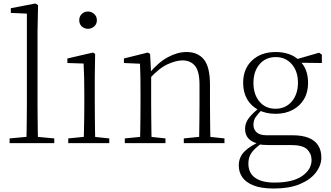

<svg xmlns="http://www.w3.org/2000/svg" viewBox="-20 -820 1896 1100"><path d="M35 0V-27L154 -38H173L291 -27V0ZM131 0Q132 -30 132.5 -69Q133 -108 133.5 -149.5Q134 -191 134 -226V-742L42 -746V-773L183 -800L198 -791L195 -637V-226Q195 -191 195.5 -149.5Q196 -108 196.5 -69Q197 -30 198 0Z M371 0V-27L482 -38H501L606 -27V0ZM459 0Q460 -24 461 -64.5Q462 -105 462.5 -149Q463 -193 463 -226V-281Q463 -332 462 -375Q461 -418 459 -456L366 -459V-485L513 -519L525 -511L523 -377V-226Q523 -193 523.5 -149Q524 -105 524.5 -64.5Q525 -24 526 0ZM484 -655Q463 -655 448.5 -668.5Q434 -682 434 -704Q434 -726 448.5 -740Q463 -754 484 -754Q504 -754 519.5 -740Q535 -726 535 -704Q535 -682 519.5 -668.5Q504 -655 484 -655Z M695 0V-27L805 -38H825L928 -27V0ZM782 0Q783 -24 783.5 -64.5Q784 -105 784.5 -149Q785 -193 785 -226V-281Q785 -333 784.5 -375.5Q784 -418 782 -455L690 -459V-485L827 -519L840 -511L846 -393V-392V-226Q846 -193 846.5 -149Q847 -105 847.5 -64.5Q848 -24 849 0ZM1033 0V-27L1142 -38H1163L1266 -27V0ZM1120 0Q1121 -24 1121.5 -64Q1122 -104 1122.5 -148Q1123 -192 1123 -226V-334Q1123 -412 1097 -443Q1071 -474 1025 -474Q990 -474 941.5 -452.5Q893 -431 835 -368L825 -398H833Q887 -463 942 -492.5Q997 -522 1049 -522Q1113 -522 1148 -479.5Q1183 -437 1183 -335V-226Q1183 -192 1183.5 -148Q1184 -104 1184.5 -64Q1185 -24 1186 0Z M1548 260Q1478 260 1434 243Q1390 226 1369 196.5Q1348 167 1348 128Q1348 80 1381.5 47Q1415 14 1479 -13L1485 -3Q1442 27 1422.5 53Q1403 79 1403 117Q1403 171 1441.5 198.5Q1480 226 1552 226Q1657 226 1711 188.5Q1765 151 1765 97Q1765 61 1740 36Q1715 11 1648 11H1522Q1505 11 1489 10Q1473 9 1459 5V3Q1384 -15 1384 -82Q1384 -113 1403 -140Q1422 -167 1464 -201V-210L1488 -198Q1459 -170 1445.5 -150.5Q1432 -131 1432 -105Q1432 -79 1450 -62Q1468 -45 1509 -45H1656Q1711 -45 1747.5 -30.5Q1784 -16 1802.5 12.5Q1821 41 1821 83Q1821 127 1790 168Q1759 209 1698.5 234.5Q1638 260 1548 260ZM1559 -168Q1503 -168 1461 -190Q1419 -212 1396 -251.5Q1373 -291 1373 -345Q1373 -426 1424.5 -474Q1476 -522 1559 -522Q1601 -522 1635.5 -510Q1670 -498 1693 -475L1695 -473Q1745 -428 1745 -345Q1745 -291 1721.5 -251.5Q1698 -212 1656 -190Q1614 -168 1559 -168ZM1558 -197Q1616 -197 1651.5 -238.5Q1687 -280 1687 -346Q1687 -412 1651.5 -452.5Q1616 -493 1560 -493Q1502 -493 1467 -452Q1432 -411 1432 -345Q1432 -279 1466.5 -238Q1501 -197 1558 -197ZM1664 -461V-478H1670L1808 -518L1824 -507V-459Z"/></svg>

Font: Noto Serif KR
Style: Regular
Weight: 200
Designer: Ryoko NISHIZUKA 西塚涼子 (kana & ideographs); Frank Grießhammer (Latin, Greek & Cyrillic); Wenlong ZHANG 张文龙 (bopomofo); San
Foundry: Adobe
Version: Version 2.001;hotconv 1.1.0;makeotfexe 2.6.0